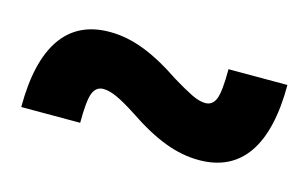

<svg xmlns="http://www.w3.org/2000/svg" viewBox="-41 -471 581 362"><g transform="rotate(15 250.0 -290.0)"><path d="M362 -195Q329 -195 295 -208Q261 -221 221 -248Q198 -263 182 -270.5Q166 -278 154 -278Q140 -278 134 -263.5Q128 -249 128 -205H13Q13 -294 44.5 -339.5Q76 -385 138 -385Q171 -385 205 -372Q239 -359 279 -332Q302 -318 318 -310Q334 -302 346 -302Q360 -302 366 -316.5Q372 -331 372 -375H487Q487 -286 455.5 -240.5Q424 -195 362 -195Z"/></g></svg>

Font: M PLUS 1 Code SemiBold
Style: Regular
Weight: 600
Designer: Coji Morishita
Foundry: UNDERFOREST DESIGN
Version: Version 1.005